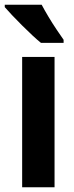

<svg xmlns="http://www.w3.org/2000/svg" viewBox="-31 -786 311 806"><path d="M198 0H62V-547H198ZM144 -766Q155 -745 172 -716.5Q189 -688 206.5 -662Q224 -636 236 -619V-606H141Q126 -618 105 -637.5Q84 -657 61.5 -679.5Q39 -702 19.5 -722.5Q0 -743 -11 -756V-766Z"/></svg>

Font: Noto Sans Myanmar UI Condensed
Style: Bold
Weight: 700
Width: 3
Designer: Monotype Design Team
Foundry: Monotype Imaging Inc.
Version: Version 2.103; ttfautohint (v1.8.4.7-5d5b)